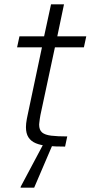

<svg xmlns="http://www.w3.org/2000/svg" viewBox="-20 -678 419 888"><path d="M281 0Q236 0 202 -3Q168 -6 145.5 -15.5Q123 -25 111.5 -43Q100 -61 100 -90Q100 -98 101 -107.5Q102 -117 104 -127.5Q106 -138 108 -147L174 -459H59L70 -510H184L216 -658H276L245 -510H379L368 -459H234L167 -146Q165 -137 164 -128Q163 -119 162 -112Q161 -105 161 -102Q161 -77 174.5 -65.5Q188 -54 217 -50.5Q246 -47 291 -47ZM75 190 76 185 184 -18H226L225 -13L138 190Z"/></svg>

Font: Saira SemiExpanded Light
Style: Italic
Weight: 300
Width: 6
Italic angle: -12°
Designer: Hector Gatti with collaboration of the Omnibus-Type team
Foundry: Omnibus-Type
Version: Version 1.101